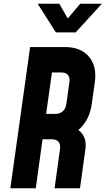

<svg xmlns="http://www.w3.org/2000/svg" viewBox="-20 -1000 561 1020"><path d="M35 0 140 -750H325Q410 -750 452.8 -698.5Q495.5 -647 484 -565L467 -445Q455 -360.5 396.5 -309.5Q442.5 -273.5 434 -210L405 0H270L299 -210Q302 -232.5 291 -246.2Q280 -260 256 -260H206L170 0ZM225 -395H275Q297 -395 312.8 -408.2Q328.5 -421.5 332 -445L349 -565Q352 -587 341.5 -601Q331 -615 306 -615H256ZM277 -828 180 -980H295L340 -902L406 -980H521L382 -828Z"/></svg>

Font: Mohave
Style: Bold Italic
Weight: 700
Italic angle: -8°
Designer: Gumpita Rahayu
Foundry: Tokotype
Version: Version 2.003; ttfautohint (v1.8.3)